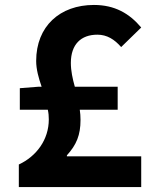

<svg xmlns="http://www.w3.org/2000/svg" viewBox="-20 -755 630 775"><path d="M60 -312H173C176 -299 177 -286 177 -273C177 -191 127 -124 56 -91V0H550V-124H250V-128C289 -171 305 -210 305 -271C305 -285 304 -299 302 -312H455V-405H282C273 -437 266 -469 266 -501C266 -576 307 -615 373 -615C412 -615 442 -596 469 -565L550 -644C502 -701 443 -735 359 -735C222 -735 126 -649 126 -509C126 -475 136 -440 148 -405H136L60 -399Z"/></svg>

Font: Noto Sans Mono CJK SC
Style: Bold
Weight: 700
Designer: Ryoko NISHIZUKA 西塚涼子 (kana, bopomofo & ideographs); Paul D. Hunt (Latin, Greek & Cyrillic); Sandoll Communications 산돌커뮤니
Foundry: Adobe
Version: Version 2.004;hotconv 1.0.118;makeotfexe 2.5.65603